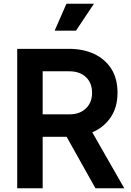

<svg xmlns="http://www.w3.org/2000/svg" viewBox="-20 -1006 701 1026"><path d="M72 0H208V-275H336L490 0H644L473 -299Q535 -325 571.5 -379Q608 -433 608 -510Q608 -586 575 -638Q542 -690 483.5 -717.5Q425 -745 349 -745H72ZM208 -395V-625H351Q406 -625 439 -594Q472 -563 472 -510Q472 -458 439 -426.5Q406 -395 351 -395ZM272 -842H386L482 -986H335Z"/></svg>

Font: Plus Jakarta Sans
Style: Bold
Weight: 700
Designer: Gumpita Rahayu
Foundry: Tokotype
Version: Version 2.004; ttfautohint (v1.8.3)